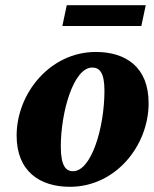

<svg xmlns="http://www.w3.org/2000/svg" viewBox="-20 -703 592 739"><path d="M249 16C425 16 552 -142 552 -306C552 -445 464 -503 349 -503C172 -503 44 -343 44 -181C44 -43 134 16 249 16ZM261 -44C235 -44 214 -62 214 -139C214 -269 262 -443 335 -443C363 -443 382 -424 382 -354C382 -212 332 -44 261 -44ZM220 -603H524L541 -683H237Z"/></svg>

Font: Source Serif Pro Black
Style: Italic
Weight: 900
Italic angle: -12°
Designer: Frank Grießhammer
Foundry: Adobe Systems Incorporated
Version: Version 3.001;hotconv 1.0.111;makeotfexe 2.5.65597